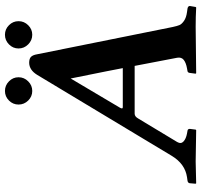

<svg xmlns="http://www.w3.org/2000/svg" viewBox="-38 -756 796 759"><g transform="rotate(-90 359.5 -376.0)"><path d="M342 -662.1Q326.2 -678.2 326.2 -700.2Q326.2 -722.2 342 -738Q357.9 -753.9 379.9 -753.9Q401.9 -753.9 418 -738Q434.1 -722.2 434.1 -700.2Q434.1 -678.2 418 -662.1Q401.9 -646 379.9 -646Q357.9 -646 342 -662.1ZM564 -662.1Q547.9 -678.2 547.9 -700.2Q547.9 -722.2 564 -738Q580.1 -753.9 602.1 -753.9Q624 -753.9 639.9 -738Q655.8 -722.2 655.8 -700.2Q655.8 -678.2 639.9 -662.1Q624 -646 602.1 -646Q580.1 -646 564 -662.1ZM315.9 -288.1H470.2Q465.3 -315.9 429.2 -494.1Q429.2 -494.1 314 -299.8Q307.1 -288.1 315.9 -288.1ZM632.8 -90.8Q636.7 -72.8 640.4 -64Q644 -55.2 657 -46.1Q669.9 -37.1 691.9 -34.2L706.1 -32.2Q715.8 -30.3 715.8 -22.9L711.9 0L710 2Q672.9 0 633.8 0L450.2 2L448.2 0L451.2 -22.9Q452.1 -30.8 458 -32.2L469.2 -34.2Q491.2 -38.1 502.7 -47.1Q514.2 -56.2 511.2 -73.2L479 -241.2H290Q278.8 -241.2 271 -227.1L178.2 -73.2Q169.4 -58.1 180.2 -48.1Q190.9 -38.1 211.9 -34.2L223.1 -32.2Q230 -31.2 230 -22.9L227.1 0L225.1 2Q137.2 0 101.1 0L15.1 2L13.2 0L15.1 -22.9Q16.1 -30.8 24.9 -32.2L39.1 -34.2Q91.8 -42 123.5 -94.7L443.8 -627Q462.9 -657.7 491.2 -658.2Q507.3 -658.2 514.6 -651.1Q522 -644 524.9 -627Z"/></g></svg>

Font: Linux Libertine O
Style: Semibold Italic
Weight: 600
Italic angle: -11.5°
Designer: Philipp H. Poll
Foundry: Philipp H. Poll
Version: Version 5.1.2